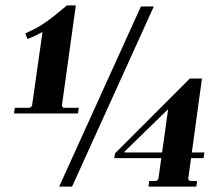

<svg xmlns="http://www.w3.org/2000/svg" viewBox="-20 -694 830 714"><path d="M216 -293H273L270 -272H32L35 -293H91L99 -300L138 -575Q122 -567 111.5 -561.5Q101 -556 82 -549L74 -570Q109 -585 135 -601.5Q161 -618 183.5 -636.5Q206 -655 229 -674H262L210 -300ZM200 0 504 -670H552L248 0ZM443 -127H740L737 -106H405ZM405 -106 408 -124 686 -402H731L676 0H565L605 -286H603L443 -130V-127ZM532 0 535 -21H561L569 -28H680L686 -21H713L710 0Z"/></svg>

Font: Brygada 1918
Style: Bold Italic
Weight: 700
Italic angle: -8°
Designer: Mateusz Machalski | Borys Kosmynka | Przemek Hoffer
Foundry: NIEPODLEGLA 2018
Version: Version 3.006